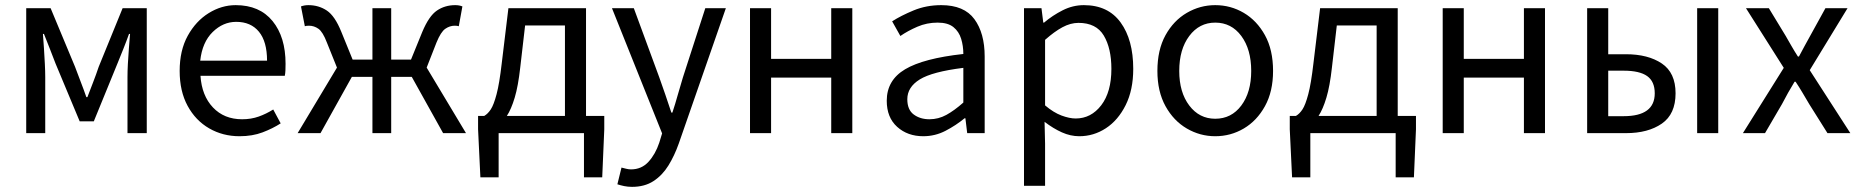

<svg xmlns="http://www.w3.org/2000/svg" viewBox="-20 -518 7233 747"><path d="M82 0V-486H177L272 -258Q283 -228 294.5 -198.5Q306 -169 316 -140H320Q331 -169 342.5 -198.5Q354 -228 364 -258L457 -486H551V0H476V-218Q476 -240 477.5 -269.5Q479 -299 481.5 -330Q484 -361 486 -386H482Q472 -358 460 -328Q448 -298 437 -271L345 -46H290L196 -271Q186 -298 174 -328Q162 -358 151 -386H147Q149 -361 151 -330Q153 -299 154.5 -269.5Q156 -240 156 -218V0Z M912 12Q847 12 794 -18.5Q741 -49 710 -106Q679 -163 679 -242Q679 -322 710.5 -379Q742 -436 792 -467Q842 -498 897 -498Q990 -498 1040.5 -436Q1091 -374 1091 -270Q1091 -257 1090.5 -244.5Q1090 -232 1088 -223H760Q765 -146 808.5 -100Q852 -54 922 -54Q957 -54 986.5 -64.5Q1016 -75 1043 -92L1072 -38Q1041 -18 1001.5 -3Q962 12 912 12ZM759 -282H1019Q1019 -356 987.5 -394.5Q956 -433 899 -433Q848 -433 807.5 -393.5Q767 -354 759 -282Z M1138 0 1291 -255 1252 -352Q1236 -394 1219 -406Q1202 -418 1182 -418Q1172 -418 1166 -416L1151 -493Q1164 -498 1180 -498Q1220 -498 1251.5 -477Q1283 -456 1308 -394L1352 -286H1429V-486H1502V-286H1579L1623 -394Q1649 -456 1680 -477Q1711 -498 1751 -498Q1767 -498 1779 -493L1765 -416Q1759 -418 1749 -418Q1730 -418 1712.5 -406Q1695 -394 1678 -352L1640 -255L1793 0H1704L1582 -219H1502V0H1429V-219H1349L1227 0Z M2004 -255Q1996 -183 1982.5 -138Q1969 -93 1952 -67H2178V-419H2023ZM1920 0V172H1849L1840 -15V-67H1864Q1878 -75 1889.5 -92.5Q1901 -110 1912 -151.5Q1923 -193 1932 -271L1958 -486H2260V-67H2331V-15L2323 172H2252V0Z M2439 209Q2423 209 2408.5 206Q2394 203 2382 199L2398 134Q2406 136 2416 138.5Q2426 141 2435 141Q2476 141 2503 111.5Q2530 82 2545 37L2556 1L2361 -486H2446L2545 -217Q2556 -186 2568.5 -150Q2581 -114 2592 -80H2596Q2607 -113 2617 -149Q2627 -185 2637 -217L2724 -486H2804L2621 40Q2604 88 2580.5 126Q2557 164 2522.5 186.5Q2488 209 2439 209Z M2898 0V-486H2980V-289H3214V-486H3296V0H3214V-216H2980V0Z M3572 12Q3511 12 3470.5 -24.5Q3430 -61 3430 -126Q3430 -206 3501.5 -248.5Q3573 -291 3728 -308Q3728 -339 3719.5 -367Q3711 -395 3689.5 -412.5Q3668 -430 3628 -430Q3586 -430 3549 -414Q3512 -398 3483 -378L3451 -435Q3485 -457 3534.5 -477.5Q3584 -498 3642 -498Q3731 -498 3771 -443.5Q3811 -389 3811 -298V0H3743L3736 -58H3733Q3699 -30 3658.5 -9Q3618 12 3572 12ZM3596 -54Q3631 -54 3662 -71Q3693 -88 3728 -119V-254Q3607 -239 3558.5 -209Q3510 -179 3510 -132Q3510 -91 3535 -72.5Q3560 -54 3596 -54Z M3964 205V-486H4032L4039 -430H4042Q4075 -458 4114.5 -478Q4154 -498 4197 -498Q4291 -498 4340 -430.5Q4389 -363 4389 -250Q4389 -168 4359.5 -109Q4330 -50 4282.5 -19Q4235 12 4179 12Q4145 12 4111.5 -3Q4078 -18 4044 -44L4046 41V205ZM4165 -57Q4225 -57 4264.5 -108.5Q4304 -160 4304 -250Q4304 -330 4274.5 -379.5Q4245 -429 4176 -429Q4145 -429 4113.5 -412Q4082 -395 4046 -363V-108Q4079 -80 4110 -68.5Q4141 -57 4165 -57Z M4708 12Q4649 12 4597.5 -18Q4546 -48 4514.5 -105Q4483 -162 4483 -242Q4483 -324 4514.5 -381Q4546 -438 4597.5 -468Q4649 -498 4708 -498Q4768 -498 4819 -468Q4870 -438 4901.5 -381Q4933 -324 4933 -242Q4933 -162 4901.5 -105Q4870 -48 4819 -18Q4768 12 4708 12ZM4708 -56Q4771 -56 4809.5 -107.5Q4848 -159 4848 -242Q4848 -326 4809.5 -378Q4771 -430 4708 -430Q4646 -430 4607 -378Q4568 -326 4568 -242Q4568 -159 4607 -107.5Q4646 -56 4708 -56Z M5162 -255Q5154 -183 5140.5 -138Q5127 -93 5110 -67H5336V-419H5181ZM5078 0V172H5007L4998 -15V-67H5022Q5036 -75 5047.5 -92.5Q5059 -110 5070 -151.5Q5081 -193 5090 -271L5116 -486H5418V-67H5489V-15L5481 172H5410V0Z M5593 0V-486H5675V-289H5909V-486H5991V0H5909V-216H5675V0Z M6155 0V-486H6237V-307H6306Q6392 -307 6445.5 -271Q6499 -235 6499 -155Q6499 -74 6445.5 -37Q6392 0 6306 0ZM6237 -66H6297Q6418 -66 6418 -155Q6418 -201 6388.5 -222Q6359 -243 6297 -243H6237ZM6583 0V-486H6665V0Z M6761 0 6920 -254 6773 -486H6862L6927 -379Q6938 -360 6950 -339Q6962 -318 6975 -298H6979Q6990 -318 7001 -339Q7012 -360 7023 -379L7082 -486H7168L7021 -245L7179 0H7090L7019 -113Q7006 -135 6993 -157Q6980 -179 6966 -200H6962Q6949 -179 6937 -157.5Q6925 -136 6913 -113L6847 0Z"/></svg>

Font: .
Style: 
Weight: 400
Designer: Paul D. Hunt, Dalton Maag
Foundry: Dalton Maag Ltd
Version: Version 1.200